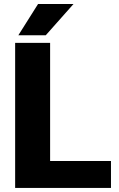

<svg xmlns="http://www.w3.org/2000/svg" viewBox="-20 -921 582 941"><path d="M523.9 -131.8V0H54.2V-710.9H225.6V-131.8ZM69.8 -748 166.5 -901.4H340.3L204.1 -748Z"/></svg>

Font: Vazirmatn RD UI Black
Style: Regular
Weight: 900
Designer: Saber Rastikerdar
Foundry: Saber Rastikerdar
Version: Version 33.003